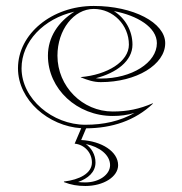

<svg xmlns="http://www.w3.org/2000/svg" viewBox="-20 -425 610 645"><path d="M252.7 45.4 269.3 6.1C356.4 5.6 433.6 -19.6 494 -77L493 -78C449 -59 408.3 -50.4 358.9 -50.4C256.5 -50.4 173 -135 173 -238C173 -324.7 227.7 -395 295 -395C360.1 -395 413 -341.2 413 -275C413 -217.9 340.1 -173.5 251 -166L252 -165C274.6 -155.8 294.6 -149.1 318.6 -149.1C438.1 -149.1 535 -207.7 535 -280C535 -349 427.5 -405 295 -405C154.4 -405 40.4 -311.2 40.4 -195.6C40.4 -88.7 143 -1.2 252.9 5.7L230.8 57.6C263.8 60.7 288.8 87.8 288.8 120.8C288.8 157.4 246.7 178.9 194.8 184.8V186.8C218.8 196.2 240.9 199.8 266.8 199.8C327.5 199.8 376.8 169 376.8 129.8C376.8 84.4 321.7 48.9 252.7 45.4ZM268.3 58.9C313.6 68 349.8 94.9 349.8 129.8C349.8 161.8 312.6 187.8 266.8 187.8C258.2 187.8 249.5 187.3 242.3 186.5C275.3 174.5 300.8 153.7 300.8 120.8C300.8 94.8 287.2 72 268.3 58.9ZM362.5 -387.8C441.3 -373 507 -333.4 507 -280C507 -214.4 422.6 -161.1 318.6 -161.1C313 -161.1 306.3 -161.7 301.9 -162.3C370.2 -179.7 425 -219.6 425 -275C425 -322.6 399.9 -364.5 362.5 -387.8ZM229.9 -385.8C175.3 -351.4 141 -299.9 141 -238C141 -126.2 238.6 -35.4 358.9 -35.4C384.9 -35.4 406.9 -38.3 431.8 -45.6C382.8 -17.9 328.1 -5.9 266.8 -5.9C157.1 -5.9 52.4 -92.5 52.4 -195.6C52.4 -284.8 126.1 -362.2 229.9 -385.8Z"/></svg>

Font: Sortefax
Style: Medium
Weight: 500
Designer: gluk
Foundry: gluk
Version: Version 0.261